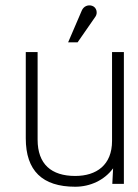

<svg xmlns="http://www.w3.org/2000/svg" viewBox="-20 -699 526 730"><path d="M78 -501V-173C78 -50 141 11 266 11C323 11 377 -14 410 -59L407 0H451V-501H406V-163C406 -72 347 -30 266 -30C175 -30 123 -75 123 -168V-501ZM239 -538H275L343 -636C352 -649 348 -671 330 -677C314 -682 298 -675 291 -659Z"/></svg>

Font: Advent Pro
Style: Light
Weight: 300
Designer: Andreas Kalpakidis
Foundry: Andreas Kalpakidis
Version: Version 2.002 2007